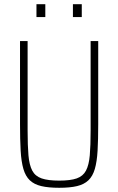

<svg xmlns="http://www.w3.org/2000/svg" viewBox="-20 -883 561 911"><path d="M261 8Q210 8 176 0Q142 -8 121.5 -27.5Q101 -47 91 -81.5Q81 -116 78 -168Q75 -220 75 -294V-688H111V-264Q111 -192 115 -146Q119 -100 133 -73.5Q147 -47 177.5 -36.5Q208 -26 261 -26Q314 -26 344 -36.5Q374 -47 388 -73.5Q402 -100 406 -146Q410 -192 410 -264V-688H446V-294Q446 -220 443 -168Q440 -116 430 -81.5Q420 -47 399.5 -27.5Q379 -8 345.5 0Q312 8 261 8ZM153 -802V-863H195V-802ZM326 -802V-863H368V-802Z"/></svg>

Font: Saira Thin Condensed
Style: Regular
Weight: 100
Width: 3
Version: Version 1.101